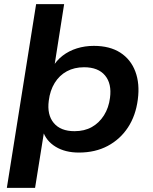

<svg xmlns="http://www.w3.org/2000/svg" viewBox="-20 -725 735 925"><path d="M13 180 154 -705H289L241 -400L232 -399Q251 -433 281.5 -456.5Q312 -480 350.5 -492Q389 -504 432 -504Q509 -504 559.5 -471.5Q610 -439 632 -380.5Q654 -322 644 -246Q634 -168 596.5 -111Q559 -54 499 -22Q439 10 360 10Q294 10 248 -18Q202 -46 186 -95H193L149 180ZM339 -93Q387 -93 422.5 -113Q458 -133 481 -169.5Q504 -206 510 -254Q519 -322 486 -361.5Q453 -401 385 -401Q338 -401 302 -381.5Q266 -362 243.5 -325.5Q221 -289 215 -240Q206 -172 239 -132.5Q272 -93 339 -93Z"/></svg>

Font: Nunito Sans 10pt SemiExpanded
Style: Bold Italic
Weight: 700
Width: 6
Italic angle: -9°
Designer: Vernon Adams
Foundry: Vernon Adams
Version: Version 3.101;gftools[0.9.27]